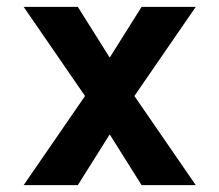

<svg xmlns="http://www.w3.org/2000/svg" viewBox="-20 -540 640 560"><path d="M49 0 228 -260 49 -520H207L300 -372L393 -520H551L372 -260L551 0H393L300 -148L207 0Z"/></svg>

Font: Iosevka Custom XBdEx
Style: Regular
Weight: 800
Width: 7
Monospace: yes
Designer: Belleve Invis
Foundry: Belleve Invis
Version: Version 11.2.4; ttfautohint (v1.8.4)